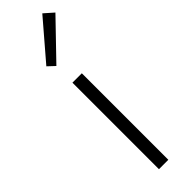

<svg xmlns="http://www.w3.org/2000/svg" viewBox="-287 -839 838 838"><g transform="rotate(-45 132.0 -420.5)"><path d="M100 0V-534H158V0ZM102 -635 70 -665 221 -841 264 -803Z"/></g></svg>

Font: Noto Sans JP Thin Light
Style: Regular
Weight: 300
Version: Version 2.004-H2;hotconv 1.0.118;makeotfexe 2.5.65603